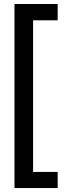

<svg xmlns="http://www.w3.org/2000/svg" viewBox="-20 -823 328 977"><path d="M53.7 -802.7H273.4V-719.7H148.4V51.8H273.4V133.8H53.7Z"/></svg>

Font: Pretendard GOV Medium
Style: Regular
Weight: 500
Designer: Base glyphs from Inter by Rasmus Andersson; Hangeul glyphs from Noto Sans CJK(Source Han Sans) by Jang Soo-young and Kan
Foundry: Kil Hyung-jin
Version: Version 1.309